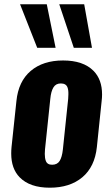

<svg xmlns="http://www.w3.org/2000/svg" viewBox="-20 -872 520 902"><path d="M326.7 -647.5 258.3 -852.1H375.5L412.1 -647.5ZM154.8 -647.5 74.2 -852.1H199.7L241.2 -647.5ZM213.9 9.8Q120.1 9.8 72.3 -39.1Q32.7 -79.6 32.7 -150.9Q32.7 -165.5 34.2 -181.2L57.1 -397Q66.4 -489.7 124.3 -538.8Q182.1 -587.9 276.4 -587.9Q371.1 -587.9 419.4 -539.1Q459.5 -498.5 459.5 -428.2Q459.5 -413.1 457.5 -397L435.1 -181.2Q425.3 -88.4 366.9 -39.3Q308.6 9.8 213.9 9.8ZM225.1 -98.1Q249 -98.1 260.3 -116Q271.5 -133.8 275.4 -169.9L300.3 -407.7Q301.3 -419.4 301.3 -429.2Q301.8 -449.7 296.9 -461.9Q290 -480 265.6 -480Q242.2 -480 231 -461.4Q219.7 -442.9 216.3 -407.7L191.4 -169.9Q190.4 -158.7 190.4 -148.9Q190.4 -128.9 195.3 -116.2Q202.1 -97.7 225.1 -98.1Z"/></svg>

Font: Oswald
Style: Bold
Weight: 700
Designer: Vernon Adams
Foundry: Vernon Adams
Version: 3.0; ttfautohint (v0.94.23-7a4d-dirty) -l 8 -r 50 -G 200 -x 